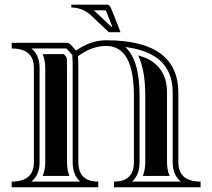

<svg xmlns="http://www.w3.org/2000/svg" viewBox="-20 -790 895 810"><path d="M112.5 -585.4Q147 -557.9 147 -503.4V-106Q147 -51.5 112.5 -23.9H318.4Q286.6 -51.5 286.6 -106V-503.4Q286.6 -536.6 285.2 -550Q284.7 -554.7 285.6 -558.8Q284.2 -559.8 282.7 -561Q278.3 -564.9 267.3 -578.1Q263.2 -583.3 260.3 -585.4ZM742.9 -23.9Q708.5 -51.5 708.5 -106V-398.4Q708.5 -429.7 701.9 -455.9Q695.3 -482.2 680.5 -505.1Q665.8 -528.1 642.7 -545Q619.6 -562 585.8 -574.1Q552 -586.2 508.3 -591.6Q568.8 -537.8 568.8 -386.7V-106Q568.8 -51.5 537.1 -23.9ZM123 -106V-503.4Q123 -585.4 29.3 -585.4V-609.4H262.5Q272.9 -609.4 286 -593.3Q299.1 -577.1 301.5 -577.1Q363 -620.1 427.7 -620.1Q732.4 -620.1 732.4 -398.4V-106Q732.4 -23.9 826.2 -23.9V0H460.9V-23.9Q544.9 -23.9 544.9 -106V-386.7Q544.9 -596.2 427.7 -596.2Q367.4 -596.2 308.8 -552.7Q310.5 -538.1 310.5 -503.4V-106Q310.5 -23.9 394.5 -23.9V0H29.3V-23.9Q123 -23.9 123 -106ZM159.9 -561.5H250.2Q259.8 -549.8 261.5 -545.7Q262.7 -533.2 262.7 -503.4V-106Q262.7 -73.2 272.9 -47.9H159.9Q170.9 -73.2 170.9 -106V-503.4Q170.9 -536.1 159.9 -561.5ZM695.6 -47.9H582.5Q592.8 -73.2 592.8 -106V-386.7Q592.8 -493.9 563 -556.4Q570.6 -554.2 589.5 -547.5Q608.4 -540.8 628.2 -526Q647.9 -511.2 660.5 -491.8Q673.1 -472.4 678.8 -449.6Q684.6 -426.8 684.6 -398.4V-106Q684.6 -73.2 695.6 -47.9ZM488.5 -654.1H439.2L364.5 -724.6Q329.8 -757.3 280.8 -758.5V-770.3H433.1Q439 -770.3 446 -761Q452.4 -747.8 488.5 -654.1ZM376.2 -746.3 380.9 -741.9 448.7 -678H453.6Q432.4 -732.9 426.5 -746.3Z"/></svg>

Font: itsadzokeS01
Style: Regular
Weight: 600
Width: 6
Version: Version 0.46